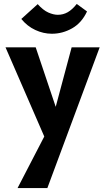

<svg xmlns="http://www.w3.org/2000/svg" viewBox="-20 -664 533 973"><path d="M224 73 8 -424H161L278 -76ZM343 -424H485L220 289H69L241 -43ZM243 -493Q200 -493 159 -512Q118 -531 88 -568L171 -643Q199 -612 225 -600.5Q251 -589 273 -589Q300 -589 323 -602Q346 -615 369 -644L421 -606Q394 -548 345.5 -520.5Q297 -493 243 -493Z"/></svg>

Font: Ysabeau Office ExtraBold
Style: Regular
Weight: 800
Designer: Christian Thalmann (Catharsis Fonts)
Version: Version 2.001;gftools[0.9.30]; featfreeze: tnum,lnum,ss02